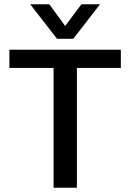

<svg xmlns="http://www.w3.org/2000/svg" viewBox="-20 -876 608 896"><path d="M246.1 -694.8 121.1 -856H210L284.2 -754.9L359.9 -856H446.8L321.8 -694.8ZM230 0V-559.1H23.9V-644H543.9V-559.1H338.9V0Z"/></svg>

Font: Kanit
Style: Regular
Weight: 400
Designer: Katatrad Team
Foundry: CadsonDemak
Version: Version 1.000;PS 001.000;hotconv 1.0.88;makeotf.lib2.5.64775